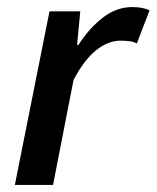

<svg xmlns="http://www.w3.org/2000/svg" viewBox="-20 -523 443 543"><path d="M22 0 120 -491H207L198 -396H202Q231 -442 270 -472.5Q309 -503 354 -503Q383 -503 403 -494L367 -400Q358 -405 346 -406.5Q334 -408 321 -408Q286 -408 252 -381Q218 -354 188 -297L130 0Z"/></svg>

Font: TypoPRO Source Sans Pro
Style: Italic
Weight: 600
Italic angle: -11°
Designer: Paul D. Hunt
Foundry: Adobe Systems Incorporated
Version: Version 1.075;PS 2.000;hotconv 1.0.86;makeotf.lib2.5.63406